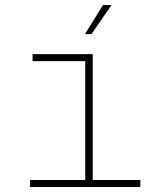

<svg xmlns="http://www.w3.org/2000/svg" viewBox="-20 -746 640 766"><path d="M100 0V-28H320V-502H110V-530H350V-28H540V0ZM319 -610 391 -726H425L345 -610Z"/></svg>

Font: Geist Mono Thin
Style: Regular
Weight: 100
Monospace: yes
Designer: Basement.studio, Andrés Briganti, Mateo Zaragoza
Foundry: Basement.studio, Vercel, Andrés Briganti, Guido Ferreyra, Mateo Zaragoza
Version: Version 1.500; ttfautohint (v1.8.4.7-5d5b)